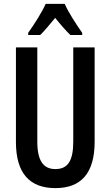

<svg xmlns="http://www.w3.org/2000/svg" viewBox="-20 -958 569 988"><path d="M313 -938H215C197 -897 157 -834 125 -789V-778H187C208 -798 235 -831 264 -866C292 -831 318 -801 342 -778H403V-789C370 -836 333 -893 313 -938ZM467 -714H357V-230C357 -127 327 -88 265 -88C205 -88 172 -128 172 -229V-714H62V-227C62 -66 133 10 265 10C397 10 467 -66 467 -229Z"/></svg>

Font: Noto Sans Display Condensed Medium
Style: Regular
Weight: 500
Width: 3
Designer: Monotype Design Team
Foundry: Monotype Imaging Inc.
Version: Version 1.900